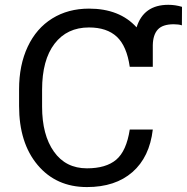

<svg xmlns="http://www.w3.org/2000/svg" viewBox="-20 -756 765 786"><path d="M605.5 -225.6Q592.3 -112.8 522.2 -51.5Q452.1 9.8 335.9 9.8Q210 9.8 134 -80.6Q58.1 -170.9 58.1 -322.3V-390.6Q58.1 -489.7 93.5 -564.9Q128.9 -640.1 193.8 -680.4Q258.8 -720.7 344.2 -720.7Q469.7 -720.7 539.1 -644Q567.9 -736.3 668.9 -736.3Q697.8 -736.3 725.1 -728L724.6 -652.3Q711.4 -656.7 691.4 -656.7Q646 -656.7 626.2 -635.3Q606.4 -613.8 605.5 -571.3V-482.4H511.2Q499 -567.4 458.3 -605.5Q417.5 -643.6 344.2 -643.6Q254.4 -643.6 203.4 -577.1Q152.3 -510.7 152.3 -388.2V-319.3Q152.3 -203.6 200.7 -135.3Q249 -66.9 335.9 -66.9Q414.1 -66.9 455.8 -102.3Q497.6 -137.7 511.2 -225.6Z"/></svg>

Font: Roboto
Style: Regular
Weight: 400
Designer: Google
Version: Version 2.001047; 2015